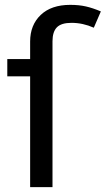

<svg xmlns="http://www.w3.org/2000/svg" viewBox="-20 -770 435 790"><path d="M395 -723 366 -656Q321 -676 274 -676Q232 -676 214 -657.5Q196 -639 196 -600V0H104V-456H10V-527H104V-599Q104 -667 147.5 -708.5Q191 -750 269 -750Q305 -750 333.5 -743.5Q362 -737 395 -723Z"/></svg>

Font: FiraGO
Style: Regular
Weight: 400
Designer: bBox Type
Foundry: bBox Type GmbH
Version: Version 1.001;April 20, 2020;FontCreator 12.0.0.2555 64-bit